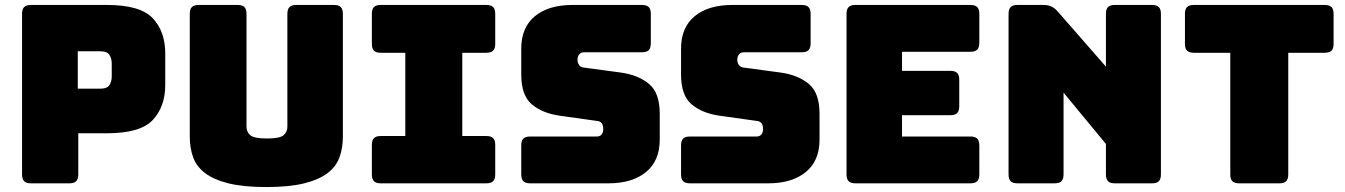

<svg xmlns="http://www.w3.org/2000/svg" viewBox="-20 -740 5431 775"><path d="M260 0H105Q86 0 77.5 -8.5Q69 -17 69 -36V-684Q69 -703 77.5 -711.5Q86 -720 105 -720H411Q547 -720 597 -666Q647 -612 647 -525V-397Q647 -310 597 -256Q547 -202 411 -202H296V-36Q296 -17 287.5 -8.5Q279 0 260 0ZM294 -533V-382H384Q413 -382 422 -397Q431 -412 431 -431V-484Q431 -503 422 -518Q413 -533 384 -533Z M1364 -189Q1364 -143 1350.5 -105.5Q1337 -68 1302.5 -41.5Q1268 -15 1208 0Q1148 15 1055 15Q962 15 902 0Q842 -15 807.5 -41.5Q773 -68 759.5 -105.5Q746 -143 746 -189V-684Q746 -703 754.5 -711.5Q763 -720 782 -720H939Q958 -720 966.5 -711.5Q975 -703 975 -684V-228Q975 -208 990 -194.5Q1005 -181 1057 -181Q1110 -181 1125 -194.5Q1140 -208 1140 -228V-684Q1140 -703 1148.5 -711.5Q1157 -720 1176 -720H1328Q1347 -720 1355.5 -711.5Q1364 -703 1364 -684Z M1517 0Q1498 0 1489.5 -8.5Q1481 -17 1481 -36V-155Q1481 -174 1489.5 -182.5Q1498 -191 1517 -191H1616V-527H1517Q1498 -527 1489.5 -535.5Q1481 -544 1481 -563V-684Q1481 -703 1489.5 -711.5Q1498 -720 1517 -720H1943Q1962 -720 1970.5 -711.5Q1979 -703 1979 -684V-563Q1979 -544 1970.5 -535.5Q1962 -527 1943 -527H1846V-191H1943Q1962 -191 1970.5 -182.5Q1979 -174 1979 -155V-36Q1979 -17 1970.5 -8.5Q1962 0 1943 0Z M2436 0H2120Q2101 0 2092.5 -8.5Q2084 -17 2084 -36V-153Q2084 -172 2092.5 -180.5Q2101 -189 2120 -189H2389Q2402 -189 2408.5 -197.5Q2415 -206 2415 -218Q2415 -235 2408.5 -243Q2402 -251 2389 -252L2239 -273Q2169 -283 2126.5 -319Q2084 -355 2084 -439V-544Q2084 -629 2139 -674.5Q2194 -720 2291 -720H2571Q2590 -720 2598.5 -711.5Q2607 -703 2607 -684V-565Q2607 -546 2598.5 -537.5Q2590 -529 2571 -529H2338Q2325 -529 2318 -520.5Q2311 -512 2311 -499Q2311 -486 2318 -477Q2325 -468 2338 -467L2487 -447Q2557 -437 2600 -401Q2643 -365 2643 -281V-176Q2643 -91 2587.5 -45.5Q2532 0 2436 0Z M3081 0H2765Q2746 0 2737.5 -8.5Q2729 -17 2729 -36V-153Q2729 -172 2737.5 -180.5Q2746 -189 2765 -189H3034Q3047 -189 3053.5 -197.5Q3060 -206 3060 -218Q3060 -235 3053.5 -243Q3047 -251 3034 -252L2884 -273Q2814 -283 2771.5 -319Q2729 -355 2729 -439V-544Q2729 -629 2784 -674.5Q2839 -720 2936 -720H3216Q3235 -720 3243.5 -711.5Q3252 -703 3252 -684V-565Q3252 -546 3243.5 -537.5Q3235 -529 3216 -529H2983Q2970 -529 2963 -520.5Q2956 -512 2956 -499Q2956 -486 2963 -477Q2970 -468 2983 -467L3132 -447Q3202 -437 3245 -401Q3288 -365 3288 -281V-176Q3288 -91 3232.5 -45.5Q3177 0 3081 0Z M3897 0H3433Q3414 0 3405.5 -8.5Q3397 -17 3397 -36V-684Q3397 -703 3405.5 -711.5Q3414 -720 3433 -720H3897Q3916 -720 3924.5 -711.5Q3933 -703 3933 -684V-567Q3933 -548 3924.5 -539.5Q3916 -531 3897 -531H3621V-454H3816Q3835 -454 3843.5 -445.5Q3852 -437 3852 -418V-311Q3852 -292 3843.5 -283.5Q3835 -275 3816 -275H3621V-189H3897Q3916 -189 3924.5 -180.5Q3933 -172 3933 -153V-36Q3933 -17 3924.5 -8.5Q3916 0 3897 0Z M4237 0H4087Q4068 0 4059.5 -8.5Q4051 -17 4051 -36V-684Q4051 -703 4059.5 -711.5Q4068 -720 4087 -720H4191Q4210 -720 4223.5 -714Q4237 -708 4250 -693L4444 -471V-684Q4444 -703 4452.5 -711.5Q4461 -720 4480 -720H4630Q4649 -720 4657.5 -711.5Q4666 -703 4666 -684V-36Q4666 -17 4657.5 -8.5Q4649 0 4630 0H4480Q4461 0 4452.5 -8.5Q4444 -17 4444 -36V-159L4273 -366V-36Q4273 -17 4264.5 -8.5Q4256 0 4237 0Z M5144 0H4982Q4963 0 4954.5 -8.5Q4946 -17 4946 -36V-527H4799Q4780 -527 4771.5 -535.5Q4763 -544 4763 -563V-684Q4763 -703 4771.5 -711.5Q4780 -720 4799 -720H5327Q5346 -720 5354.5 -711.5Q5363 -703 5363 -684V-563Q5363 -544 5354.5 -535.5Q5346 -527 5327 -527H5180V-36Q5180 -17 5171.5 -8.5Q5163 0 5144 0Z"/></svg>

Font: Bungee
Style: Regular
Weight: 400
Designer: David Jonathan Ross
Foundry: David Jonathan Ross
Version: Version 1.000;PS 1.0;hotconv 1.0.72;makeotf.lib2.5.5900